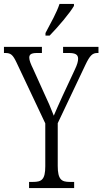

<svg xmlns="http://www.w3.org/2000/svg" viewBox="-25 -951 518 971"><path d="M205 -784V-771H226C270 -816 329 -886 349 -921V-931H276C261 -886 234 -839 205 -784ZM122 0H350V-31H328C287 -31 267 -42 267 -112V-328L406 -621C430 -672 443 -683 468 -683H473V-714H294V-683H323C356 -683 370 -675 370 -654C370 -641 366 -625 353 -598L291 -465C272 -423 257 -390 247 -366C233 -403 217 -440 197 -482L141 -606C131 -626 123 -646 123 -659C123 -673 129 -683 162 -683H187V-714H-5V-683H1C30 -683 40 -674 59 -634L204 -327V-110C204 -42 185 -31 142 -31H122Z"/></svg>

Font: Noto Serif Lao ExtraCondensed Light
Style: Regular
Weight: 300
Width: 2
Designer: Monotype Design Team
Foundry: Monotype Imaging Inc.
Version: Version 2.003